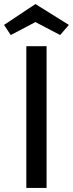

<svg xmlns="http://www.w3.org/2000/svg" viewBox="-46 -928 360 948"><path d="M184 0H84V-700H184ZM251 -755 129 -819 7 -755 -26 -805 129 -908 294 -805Z"/></svg>

Font: Bruno Ace
Style: Regular
Weight: 400
Version: Version 1.100; ttfautohint (v1.8.4.7-5d5b);gftools[0.9.27]